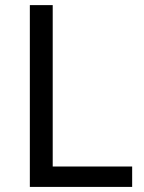

<svg xmlns="http://www.w3.org/2000/svg" viewBox="-20 -734 564 754"><path d="M97.2 0V-713.9H187V-80.1H499V0Z"/></svg>

Font: NotoSansMyanmarRegular
Style: Regular
Weight: 400
Designer: Monotype Design team
Foundry: Monotype Imaging Inc.
Version: Version 1.05